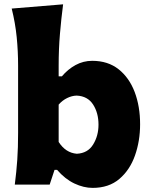

<svg xmlns="http://www.w3.org/2000/svg" viewBox="-20 -871 716 906"><path d="M417 15.6Q375 15.6 331.1 -5.1Q287.1 -25.9 249.5 -69.3H237.3L214.4 0H49.8Q57.6 -60.1 61.5 -116.9Q65.4 -173.8 65.4 -244.6V-560.5Q65.4 -629.4 58.8 -695.8Q52.2 -762.2 35.2 -830.6L277.8 -850.6Q269 -783.7 262.9 -711.4Q256.8 -639.2 256.8 -560.5V-510.7H272Q299.8 -543.9 336.4 -564Q373 -584 415 -584Q489.3 -584 539.6 -544.2Q589.8 -504.4 615.5 -436.8Q641.1 -369.1 641.1 -284.7Q641.1 -205.6 616.9 -137.2Q592.8 -68.8 543.2 -26.6Q493.7 15.6 417 15.6ZM342.3 -145.5Q394 -147.9 419.4 -189Q444.8 -230 444.8 -282.7Q444.8 -338.4 419.2 -377.9Q393.6 -417.5 341.8 -419.9Q319.3 -419.4 296.9 -408.4Q274.4 -397.5 256.8 -377.4V-201.2Q289.6 -149.9 342.3 -145.5Z"/></svg>

Font: Pinar-DS2-FD ExtraBold
Style: Regular
Weight: 800
Designer: Amin Abedi
Version: Version 3.000